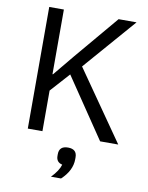

<svg xmlns="http://www.w3.org/2000/svg" viewBox="-100 -769 834 1085"><g transform="rotate(10 317.0 -226.5)"><path d="M93 0V-698H177V-327H180L280 -448L491 -698H594L334 -399L612 0H508L276 -343L177 -233V0ZM269 245Q310 203 320 167Q285 159 285 123V113Q285 66 336 66Q387 66 387 113V124Q387 189 327 245Z"/></g></svg>

Font: Anuphan
Style: Regular
Weight: 400
Designer: Mike Abbink, Paul van der Laan, Pieter van Rosmalen, Mint Tantisuwanna
Foundry: Bold Monday; Cadson Demak
Version: Version 3.002;hotconv 1.0.109;makeotfexe 2.5.65596